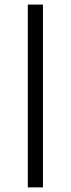

<svg xmlns="http://www.w3.org/2000/svg" viewBox="-20 -749 308 836"><path d="M101.1 66.9V-729H167V66.9Z"/></svg>

Font: Lumene Sans Condensed
Style: Regular
Weight: 400
Width: 3
Designer: Deni Anggara
Version: Version 1.003;Glyphs 3.1.2 (3151)